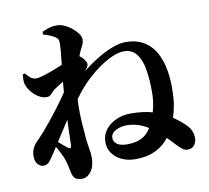

<svg xmlns="http://www.w3.org/2000/svg" viewBox="-92 -922 1184 1089"><g transform="rotate(-10 500.0 -378.0)"><path d="M611 6Q569 6 535 -9.5Q501 -25 480.5 -53Q460 -81 460 -119Q460 -159 483.5 -189.5Q507 -220 545.5 -237Q584 -254 628 -254Q710 -254 767.5 -234.5Q825 -215 863 -188Q901 -161 924 -139Q943 -122 954 -101Q965 -80 965 -53Q965 -30 951.5 -13Q938 4 914 4Q897 4 885 -5Q873 -14 856 -31Q841 -47 816 -73.5Q791 -100 757.5 -127.5Q724 -155 683 -173.5Q642 -192 595 -192Q561 -192 532 -177Q503 -162 503 -134Q503 -114 522 -99.5Q541 -85 581 -85Q639 -85 675 -108.5Q711 -132 735 -185Q750 -219 760 -262Q770 -305 770 -356Q770 -425 760.5 -482.5Q751 -540 725 -574Q699 -608 652 -608Q619 -608 577.5 -588.5Q536 -569 492 -536Q448 -503 408.5 -461Q369 -419 341 -376L346 -474Q358 -488 384.5 -510Q411 -532 446 -558Q481 -584 520 -606.5Q559 -629 598.5 -643.5Q638 -658 672 -658Q726 -658 766.5 -637Q807 -616 833.5 -576.5Q860 -537 873 -481Q886 -425 886 -355Q886 -303 880 -264.5Q874 -226 864 -195.5Q854 -165 841 -138Q823 -99 793.5 -66Q764 -33 719.5 -13.5Q675 6 611 6ZM94 -48Q76 -47 60.5 -63Q45 -79 45 -109Q45 -133 53 -152Q61 -171 76 -187Q97 -207 126 -240.5Q155 -274 187.5 -315Q220 -356 252 -401Q284 -446 311 -488L319 -358Q299 -327 279 -296Q259 -265 239 -234Q219 -203 198.5 -171.5Q178 -140 157 -107Q142 -84 128.5 -66.5Q115 -49 94 -48ZM295 63Q265 63 253 49.5Q241 36 237 14Q233 -8 228 -29Q223 -50 214 -74Q209 -85 202.5 -98Q196 -111 188.5 -125Q181 -139 172 -152Q163 -165 153 -178L162 -198Q170 -189 186 -174.5Q202 -160 217.5 -147Q233 -134 241 -128Q264 -107 265 -139Q266 -165 267 -209Q268 -253 270.5 -305.5Q273 -358 276 -408Q278 -450 282.5 -497Q287 -544 292 -587.5Q297 -631 300 -665Q303 -699 303 -716Q303 -732 299.5 -739Q296 -746 282 -755Q271 -762 255.5 -768.5Q240 -775 218 -781V-797Q239 -807 259.5 -813Q280 -819 303 -819Q325 -819 348 -808.5Q371 -798 390 -782Q409 -766 421.5 -748.5Q434 -731 434 -716Q434 -698 426 -683Q418 -668 408 -646Q399 -625 389 -590Q379 -555 370.5 -515Q362 -475 356 -438.5Q350 -402 347 -379Q345 -343 346 -301.5Q347 -260 350.5 -221Q354 -182 356 -151Q360 -117 364.5 -92.5Q369 -68 369 -46Q369 3 347 33Q325 63 295 63ZM178 -428Q154 -428 131 -442Q108 -456 91 -477.5Q74 -499 67 -520Q63 -533 63.5 -548Q64 -563 65 -578L78 -582Q91 -565 105 -554Q119 -543 137 -543Q152 -543 181.5 -552Q211 -561 244.5 -574Q278 -587 308 -601Q338 -615 354 -623Q367 -630 376.5 -630Q386 -630 393 -627Q410 -620 423.5 -601.5Q437 -583 437 -574Q437 -564 431.5 -555.5Q426 -547 415 -534Q394 -510 374.5 -483.5Q355 -457 336 -429L339 -491Q343 -499 348.5 -513.5Q354 -528 355 -536Q337 -529 312.5 -515Q288 -501 266 -488Q244 -475 233 -467Q218 -456 206.5 -442Q195 -428 178 -428Z"/></g></svg>

Font: Noto Serif TC ExtraBold
Style: Regular
Weight: 800
Designer: Ryoko NISHIZUKA 西塚涼子 (kana & ideographs); Frank Grießhammer (Latin, Greek & Cyrillic); Wenlong ZHANG 张文龙 (bopomofo); San
Foundry: Adobe
Version: Version 2.002-H1;hotconv 1.1.0;makeotfexe 2.6.0